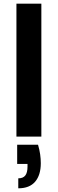

<svg xmlns="http://www.w3.org/2000/svg" viewBox="-20 -740 313 1040"><path d="M69 0V-720H204V0ZM79 280V226Q105 226 117 210.5Q129 195 129 163V148H73V44H186Q194 71 197.5 96Q201 121 201 144Q201 208 170.5 244Q140 280 79 280Z"/></svg>

Font: DM Sans 9pt
Style: Bold
Weight: 700
Designer: Colophon Foundry, Jonny Pinhorn
Foundry: Colophon Foundry
Version: Version 4.004;gftools[0.9.30]